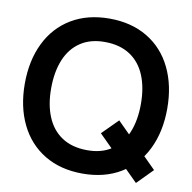

<svg xmlns="http://www.w3.org/2000/svg" viewBox="-83 -818 915 915"><g transform="rotate(10 375.0 -360.0)"><path d="M633.7 14.8 428.2 -189.7 503.7 -265.2 708.2 -60.7ZM374.7 15Q268.4 15 190.5 -31.8Q112.6 -78.7 71.3 -163.6Q30 -248.5 30 -360Q30 -471.5 71.3 -556.4Q112.6 -641.3 190.5 -688.2Q268.4 -735 374.7 -735Q480.9 -735 558.8 -688.2Q636.8 -641.3 678 -556.4Q719.3 -471.5 719.3 -360Q719.3 -248.5 678 -163.6Q636.8 -78.7 558.8 -31.8Q480.9 15 374.7 15ZM374.7 -98.7Q445.6 -97.8 494.3 -130Q543 -162.2 567.4 -221.2Q591.8 -280.2 591.8 -360Q591.8 -439.4 567.4 -498Q543 -556.5 494.5 -588.5Q446 -620.5 374.7 -621.3Q303.8 -622.2 255.1 -590Q206.4 -557.8 182 -498.8Q157.7 -439.9 157.5 -360Q157.3 -280.7 181.8 -222.1Q206.2 -163.5 254.8 -131.5Q303.3 -99.5 374.7 -98.7Z"/></g></svg>

Font: Hauora
Style: Regular
Weight: 400
Designer: Wayne Shih
Foundry: WCYS
Version: Version 1.001